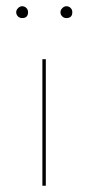

<svg xmlns="http://www.w3.org/2000/svg" viewBox="-20 -596 283 616"><path d="M51 -538Q43 -538 37.5 -543.5Q32 -549 32 -557Q32 -564 38 -570Q44 -576 51 -576Q59 -576 64.5 -570.5Q70 -565 70 -557Q70 -538 51 -538ZM193 -538Q185 -538 179.5 -543.5Q174 -549 174 -557Q174 -564 180 -570Q186 -576 193 -576Q201 -576 206.5 -570.5Q212 -565 212 -557Q212 -538 193 -538ZM116 0V-406H127V0Z"/></svg>

Font: EauTest Hairline
Style: Regular
Weight: 250
Designer: Christian Thalmann (Catharsis Fonts)
Version: Version 0.001;PS 000.001;hotconv 1.0.88;makeotf.lib2.5.64775